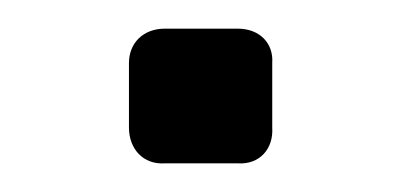

<svg xmlns="http://www.w3.org/2000/svg" viewBox="-20 -114 280 134"><path d="M70 -70V-25C70 -10 80 1 95 0H146C161 1 171 -10 170 -25V-70C171 -84 161 -94 146 -94H95C80 -94 70 -84 70 -70Z"/></svg>

Font: Aldone Medium
Style: Regular
Weight: 500
Designer: Pietro Gregorini
Version: Version 1.500;FEAKit 1.0